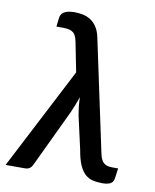

<svg xmlns="http://www.w3.org/2000/svg" viewBox="-105 -789 692 859"><g transform="rotate(10 241.5 -360.0)"><path d="M217.5 -462.5 191 -596.5Q188 -611 183.8 -621Q179.5 -631 172 -637.2Q164.5 -643.5 153 -646.2Q141.5 -649 125 -649H95L99.5 -687.5Q100 -695.5 103.8 -702.8Q107.5 -710 115 -715.2Q122.5 -720.5 134.5 -723.5Q146.5 -726.5 164.5 -726.5Q184 -726.5 202.8 -722.5Q221.5 -718.5 237.5 -708.2Q253.5 -698 265.2 -680.5Q277 -663 283 -636L392 -124.5Q397.5 -97 410.2 -84.5Q423 -72 450 -72H477L471.5 -30.5Q469 -8.5 455.5 -1.5Q442 5.5 419 5.5Q394.5 5.5 374.8 0.8Q355 -4 339.8 -18Q324.5 -32 313.5 -57.2Q302.5 -82.5 295.5 -124L262 -273Q257 -301 255.2 -320.8Q253.5 -340.5 253.5 -356.5Q242.5 -324.5 224.5 -283L100 -20.5Q96 -12 88 -6Q80 0 64.5 0H-21.5Z"/></g></svg>

Font: Lato Semibold
Style: Italic
Weight: 600
Italic angle: -7°
Designer: Lukasz Dziedzic
Foundry: tyPoland Lukasz Dziedzic
Version: Version 2.006; 2014-01-15